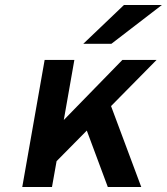

<svg xmlns="http://www.w3.org/2000/svg" viewBox="-20 -752 671 772"><path d="M69.5 0 159.5 -511H279L236.5 -269.5L472 -511H609.5L426.5 -325.5L548 0H413.5L329 -227L207.5 -104L189 0ZM315 -576 478.5 -732H631L428 -576Z"/></svg>

Font: Overpass
Style: Bold Italic
Weight: 700
Italic angle: -10°
Designer: Delve Withrington, Dave Bailey, Thomas Jockin
Foundry: Delve Fonts LLC
Version: Version 4.000; ttfautohint (v1.8.3)